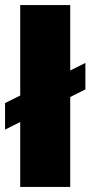

<svg xmlns="http://www.w3.org/2000/svg" viewBox="-30 -740 358 760"><path d="M308 -386 248 -356V0H50V-257L-10 -227V-332L50 -362V-720H248V-461L308 -491Z"/></svg>

Font: Chivo Black
Style: Regular
Weight: 900
Designer: Hector Gatti
Foundry: Omnibus-Type
Version: Version 1.007